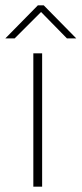

<svg xmlns="http://www.w3.org/2000/svg" viewBox="-66 -700 306 720"><path d="M59 -500V0H92V-500ZM-46 -556H-11L88 -655L185 -556H220L98 -680H76Z"/></svg>

Font: LT Wave Alt Thin
Style: Regular
Weight: 100
Designer: Daniel Lyons
Version: Version 2.5 (Glyphs App)